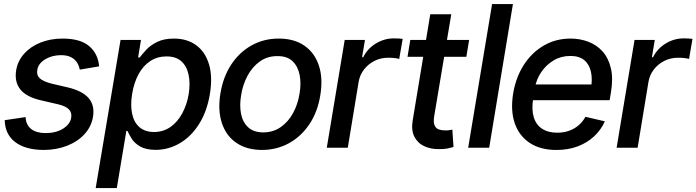

<svg xmlns="http://www.w3.org/2000/svg" viewBox="-20 -748 3526 972"><path d="M481.9 -412.1 383.8 -395.5Q380.4 -414.1 370.4 -430.7Q360.4 -447.3 340.6 -458Q320.8 -468.8 287.6 -468.8Q242.2 -468.3 208 -447.3Q173.8 -426.3 168.9 -394.5Q164.1 -367.7 181.2 -351.8Q198.2 -335.9 240.7 -324.7L324.7 -305.2Q397.5 -287.6 429 -251Q460.4 -214.4 450.7 -155.8Q442.4 -106.9 408.2 -69.3Q374 -31.7 320.6 -10.5Q267.1 10.7 201.7 11.2Q108.9 10.7 57.1 -28.6Q5.4 -67.9 3.9 -139.6L109.4 -155.3Q111.8 -115.2 137.7 -95Q163.6 -74.7 210 -74.2Q263.7 -74.2 299.6 -96.9Q335.4 -119.6 340.3 -151.9Q344.7 -177.2 329.3 -193.8Q314 -210.4 275.4 -219.7L187 -240.2Q112.8 -257.3 82.5 -295.9Q52.2 -334.5 62 -393.1Q70.3 -440.9 102.8 -476.8Q135.3 -512.7 185.5 -532.7Q235.8 -552.7 296.9 -552.7Q386.7 -552.7 431.4 -514.6Q476.1 -476.6 481.9 -412.1Z M464.4 204.1 590.3 -545.9H693.8L679.2 -457H687.5Q700.2 -474.1 720.9 -496.6Q741.7 -519 775.9 -535.9Q810.1 -552.7 860.8 -552.7Q926.8 -552.7 972.7 -519.5Q1018.6 -486.3 1037.8 -423.3Q1057.1 -360.4 1042.5 -271.5Q1027.8 -183.6 988 -120.4Q948.2 -57.1 891.1 -23.4Q834 10.3 767.6 10.7Q718.3 10.3 689.7 -6.3Q661.1 -22.9 647 -45.4Q632.8 -67.9 625.5 -85H619.6L571.3 204.1ZM759.8 -79.6Q807.1 -80.1 843 -105.2Q878.9 -130.4 902.6 -174.1Q926.3 -217.8 935.5 -272.5Q943.8 -326.7 934.8 -369.6Q925.8 -412.6 898.4 -437.5Q871.1 -462.4 822.8 -462.4Q776.4 -462.4 740.5 -438.7Q704.6 -415 681.4 -372.3Q658.2 -329.6 648.9 -272.5Q639.6 -215.3 648.9 -171.9Q658.2 -128.4 686 -104.2Q713.9 -80.1 759.8 -79.6Z M1306.6 11.2Q1228.5 10.7 1176.5 -24.9Q1124.5 -60.5 1103.3 -124.8Q1082 -189 1095.7 -274.4Q1109.4 -358.4 1150.4 -420.9Q1191.4 -483.4 1253.4 -518.1Q1315.4 -552.7 1391.1 -552.7Q1469.2 -552.7 1521 -516.8Q1572.8 -481 1594.2 -416.5Q1615.7 -352.1 1601.6 -266.1Q1588.4 -182.6 1547.1 -120.4Q1505.9 -58.1 1444.1 -23.7Q1382.3 10.7 1306.6 11.2ZM1312.5 -77.6Q1363.8 -78.1 1401.9 -105Q1439.9 -131.8 1464.1 -176.5Q1488.3 -221.2 1496.6 -274.9Q1505.4 -326.2 1496.8 -369.1Q1488.3 -412.1 1460.9 -438.2Q1433.6 -464.4 1384.8 -463.9Q1334 -464.4 1295.7 -437Q1257.3 -409.7 1233.2 -364.7Q1209 -319.8 1200.7 -266.1Q1191.9 -215.3 1200.2 -172.4Q1208.5 -129.4 1236.1 -103.8Q1263.7 -78.1 1312.5 -77.6Z M1634.3 0 1725.1 -545.9H1827.6L1813 -458.5H1818.8Q1840.8 -502.4 1883.3 -528.1Q1925.8 -553.7 1973.6 -553.7Q1983.9 -553.7 1996.8 -553.2Q2009.8 -552.7 2018.6 -551.3L2001 -449.7Q1995.1 -451.7 1979 -453.9Q1962.9 -456.1 1946.3 -455.6Q1908.7 -456.1 1876.7 -440.2Q1844.7 -424.3 1823 -396.5Q1801.3 -368.7 1795.4 -332.5L1740.7 0Z M2355 -545.9 2340.8 -460.4H2043L2057.1 -545.9ZM2158.2 -675.8H2264.6L2178.2 -160.2Q2173.3 -129.9 2179.9 -114Q2186.5 -98.1 2200.7 -93Q2214.8 -87.9 2232.4 -87.9Q2245.6 -87.4 2255.1 -89.1Q2264.6 -90.8 2270 -91.8L2275.9 -3.9Q2265.1 -0.5 2247.1 3.4Q2229 7.3 2203.6 6.8Q2161.6 7.8 2127.9 -7.8Q2094.2 -23.4 2077.6 -56.4Q2061 -89.4 2069.3 -138.7Z M2576.7 -727.5 2456.5 0H2350.1L2471.2 -727.5Z M2797.4 11.2Q2715.8 11.2 2661.9 -24.4Q2607.9 -60.1 2585.9 -124Q2564 -188 2577.6 -273.4Q2591.3 -356.4 2631.6 -419.2Q2671.9 -481.9 2732.7 -517.3Q2793.5 -552.7 2868.2 -552.7Q2915.5 -552.7 2957.5 -537.1Q2999.5 -521.5 3029.8 -488.3Q3060.1 -455.1 3072.5 -402.8Q3085 -350.6 3072.3 -276.4L3066.4 -240.7H2632.3L2645.5 -320.3H3025.4L2971.2 -295.9Q2980 -346.7 2971.7 -384.5Q2963.4 -422.4 2937.7 -443.6Q2912.1 -464.8 2867.2 -464.8Q2820.3 -464.8 2782.5 -442.1Q2744.6 -419.4 2720 -382.8Q2695.3 -346.2 2688 -303.2L2679.2 -249Q2670.4 -193.4 2682.1 -154.8Q2693.8 -116.2 2724.4 -96.2Q2754.9 -76.2 2801.3 -76.2Q2833 -76.2 2860.1 -85.7Q2887.2 -95.2 2908.4 -113Q2929.7 -130.9 2943.8 -156.7L3042 -133.8Q3022.5 -89.8 2987.3 -57.4Q2952.1 -24.9 2904.1 -6.8Q2856 11.2 2797.4 11.2Z M3101.6 0 3192.4 -545.9H3294.9L3280.3 -458.5H3286.1Q3308.1 -502.4 3350.6 -528.1Q3393.1 -553.7 3440.9 -553.7Q3451.2 -553.7 3464.1 -553.2Q3477.1 -552.7 3485.8 -551.3L3468.3 -449.7Q3462.4 -451.7 3446.3 -453.9Q3430.2 -456.1 3413.6 -455.6Q3376 -456.1 3344 -440.2Q3312 -424.3 3290.3 -396.5Q3268.6 -368.7 3262.7 -332.5L3208 0Z"/></svg>

Font: Inter Tight Medium
Style: Italic
Weight: 500
Italic angle: -9.39999°
Designer: Rasmus Andersson
Foundry: rsms
Version: Version 3.004